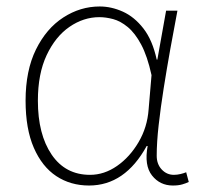

<svg xmlns="http://www.w3.org/2000/svg" viewBox="-20 -560 627 593"><path d="M255 13Q198 13 154 -16Q110 -45 84.5 -103.5Q59 -162 59 -249Q59 -342 91 -407Q123 -472 175.5 -506Q228 -540 288 -540Q324 -540 359.5 -524Q395 -508 423 -472Q451 -436 464 -376H466L493 -527H528Q517 -470 506 -408.5Q495 -347 485.5 -287Q476 -227 470 -173.5Q464 -120 464 -79Q464 -53 479.5 -36.5Q495 -20 517 -20Q527 -20 537.5 -22.5Q548 -25 555 -28L563 2Q555 6 543 9.5Q531 13 514 13Q474 13 449.5 -18Q425 -49 436 -109H433Q366 13 255 13ZM258 -20Q302 -20 341.5 -47.5Q381 -75 408 -121Q435 -167 439 -222L448 -328Q435 -387 416 -422.5Q397 -458 374.5 -476.5Q352 -495 329.5 -501Q307 -507 287 -507Q238 -507 194.5 -477Q151 -447 124 -389.5Q97 -332 97 -249Q97 -145 139.5 -82.5Q182 -20 258 -20Z"/></svg>

Font: Noto Sans JP
Style: Regular
Weight: 100
Designer: Ryoko NISHIZUKA 西塚涼子 (kana, bopomofo & ideographs); Paul D. Hunt (Latin, Greek & Cyrillic); Sandoll Communications 산돌커뮤니
Foundry: Adobe
Version: Version 2.004;hotconv 1.0.118;makeotfexe 2.5.65603